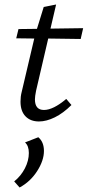

<svg xmlns="http://www.w3.org/2000/svg" viewBox="-20 -531 389 852"><path d="M71 -80Q71 -103 76 -122L132 -360L52 -361L62 -402L144 -403L174 -500L229 -511L204 -404L349 -406L338 -358L194 -360L140 -128Q135 -103 135 -90Q135 -43 175 -43Q216 -43 274 -92L297 -65Q261 -29 223.5 -10.5Q186 8 153 8Q115 8 93 -15Q71 -38 71 -80ZM108 148Q108 116 91 101L150 78Q175 99 175 139Q175 181 145 228Q115 275 67 301L43 274Q73 250 90.5 216Q108 182 108 148Z"/></svg>

Font: LXGW Bright GB
Style: Italic
Weight: 400
Italic angle: -12°
Designer: Christian Thalmann (Catharsis Fonts)
Foundry: LXGW / Christian Thalmann (Catharsis Fonts) / Fontworks Inc.
Version: Version 5.510